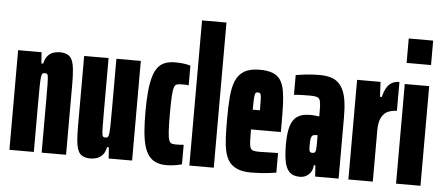

<svg xmlns="http://www.w3.org/2000/svg" viewBox="-50 -857 2257 979"><g transform="rotate(5 1078.0 -367.5)"><path d="M26 0V-510H146L150 -453H159Q166 -482 180 -496Q194 -510 210 -514Q226 -518 239 -518Q263 -518 278.5 -510Q294 -502 302 -484Q310 -466 313 -435.5Q316 -405 316 -360V0H191V-277Q191 -324 190.5 -350.5Q190 -377 188.5 -388.5Q187 -400 183 -402.5Q179 -405 171 -405Q164 -405 160 -401.5Q156 -398 154 -383Q152 -368 151.5 -335Q151 -302 151 -244V0Z M441 8Q417 8 401.5 0Q386 -8 378 -26Q370 -44 367 -74.5Q364 -105 364 -150V-510H489V-233Q489 -186 489.5 -159.5Q490 -133 491.5 -121.5Q493 -110 497.5 -107.5Q502 -105 509 -105Q516 -105 520 -108.5Q524 -112 526 -127Q528 -142 528.5 -175Q529 -208 529 -266V-510H654V0H534L530 -57H521Q515 -28 500.5 -14Q486 0 470 4Q454 8 441 8Z M830 8Q799 8 776.5 -1.5Q754 -11 739 -31Q724 -51 715.5 -82Q707 -113 703.5 -156Q700 -199 700 -255Q700 -316 704.5 -360Q709 -404 718 -434.5Q727 -465 742 -483.5Q757 -502 779 -510Q801 -518 830 -518Q853 -518 872.5 -515.5Q892 -513 908 -508V-407Q897 -409 887 -409Q877 -409 871 -409Q856 -409 847 -406Q838 -403 833.5 -389.5Q829 -376 827 -344.5Q825 -313 825 -255Q825 -197 827 -165Q829 -133 834 -119.5Q839 -106 848 -103.5Q857 -101 871 -101Q880 -101 889.5 -101.5Q899 -102 909 -103V-3Q886 3 867.5 5.5Q849 8 830 8Z M947 0V-743H1072V0Z M1264 8Q1221 8 1193.5 -3.5Q1166 -15 1150.5 -36.5Q1135 -58 1128 -90Q1121 -122 1119.5 -163Q1118 -204 1118 -254Q1118 -318 1122 -367Q1126 -416 1140 -449.5Q1154 -483 1183 -500.5Q1212 -518 1262 -518Q1303 -518 1328.5 -508Q1354 -498 1368 -477.5Q1382 -457 1388 -425.5Q1394 -394 1395.5 -351.5Q1397 -309 1397 -254V-211H1244Q1244 -172 1245 -150Q1246 -128 1250.5 -117.5Q1255 -107 1265.5 -104Q1276 -101 1295 -101Q1303 -101 1321 -101.5Q1339 -102 1359 -102.5Q1379 -103 1392 -103V-3Q1377 0 1355.5 2.5Q1334 5 1310.5 6.5Q1287 8 1264 8ZM1281 -292V-312Q1281 -343 1280.5 -361Q1280 -379 1278.5 -388Q1277 -397 1273 -399.5Q1269 -402 1262 -402Q1257 -402 1253.5 -400Q1250 -398 1248 -389.5Q1246 -381 1245 -362.5Q1244 -344 1244 -312H1301Z M1513 8Q1476 8 1458 -12Q1440 -32 1434 -67.5Q1428 -103 1428 -150Q1428 -208 1438.5 -243.5Q1449 -279 1473 -295Q1497 -311 1538 -311Q1545 -311 1552 -310.5Q1559 -310 1565.5 -309.5Q1572 -309 1577 -308Q1582 -307 1585 -307V-332Q1585 -358 1583.5 -373.5Q1582 -389 1576.5 -396.5Q1571 -404 1559.5 -406.5Q1548 -409 1527 -409Q1510 -409 1494.5 -408.5Q1479 -408 1467 -407.5Q1455 -407 1447 -406V-507Q1465 -510 1497 -514Q1529 -518 1566 -518Q1597 -518 1621 -512Q1645 -506 1662 -491.5Q1679 -477 1690 -453.5Q1701 -430 1706 -395.5Q1711 -361 1711 -314V0H1591L1587 -57H1579Q1578 -37 1569 -22.5Q1560 -8 1545.5 0Q1531 8 1513 8ZM1565 -119Q1571 -119 1575 -120.5Q1579 -122 1581 -126.5Q1583 -131 1584 -138Q1585 -146 1585 -157Q1585 -168 1585 -184V-211H1575Q1565 -211 1559.5 -207Q1554 -203 1551.5 -192Q1549 -181 1549 -160Q1549 -148 1549.5 -138.5Q1550 -129 1553.5 -124Q1557 -119 1565 -119Z M1761 0V-510H1881L1885 -434H1894Q1902 -466 1913.5 -484Q1925 -502 1941 -510Q1957 -518 1977 -518V-370Q1955 -370 1934 -362Q1913 -354 1899.5 -330.5Q1886 -307 1886 -261V0Z M2005 -618V-743H2130V-618ZM2005 0V-510H2130V0Z"/></g></svg>

Font: Saira UltraCondensed Black
Style: Regular
Weight: 900
Width: 1
Designer: Hector Gatti with collaboration of the Omnibus-Type team
Foundry: Omnibus-Type
Version: Version 1.101